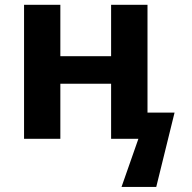

<svg xmlns="http://www.w3.org/2000/svg" viewBox="-20 -566 784 783"><path d="M544.4 0H433.1V-224.6H226.1V0H78.1V-546.4H226.1V-336.9H433.1V-546.4H581.5V-106.9H691.9L617.2 196.3H475.6Z"/></svg>

Font: Viking Open Sans
Style: Bold
Weight: 700
Foundry: Ascender Corporation
Version: Version 2.001